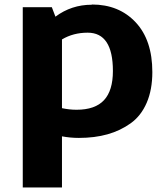

<svg xmlns="http://www.w3.org/2000/svg" viewBox="-20 -601 735 852"><path d="M387 -580 388 -581Q508 -581 582 -502Q656 -423 656 -281Q656 -203 631 -145Q606 -87 560 -54Q514 -21 457 -5Q400 11 330 11Q292 11 255 4V231H81V-569H210L226 -527Q297 -580 387 -580ZM319 -114H320Q402 -114 441.5 -156.5Q481 -199 481 -286Q481 -456 369 -456Q305 -456 255 -426V-121Q288 -114 319 -114Z"/></svg>

Font: Martel Sans Heavy
Style: Regular
Weight: 900
Designer: Dan Reynolds and Mathieu Réguer
Foundry: Dan Reynolds and Mathieu Réguer
Version: Version 1.001;PS 001.001;hotconv 1.0.70;makeotf.lib2.5.58329